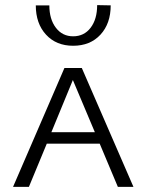

<svg xmlns="http://www.w3.org/2000/svg" viewBox="-20 -731 573 751"><path d="M120 -710H173Q173 -656 198.5 -622.5Q224 -589 266 -589Q309 -589 334.5 -622.5Q360 -656 360 -711L413 -710Q413 -639 373 -595.5Q333 -552 266 -552Q200 -552 160 -595.5Q120 -639 120 -710ZM370 -169H163L93 0H31L232 -465H300L502 0H441ZM351 -214 265 -418 181 -214Z"/></svg>

Font: Ysabeau SC Semilight
Style: Regular
Weight: 300
Designer: Christian Thalmann (Catharsis Fonts)
Version: Version 0.003